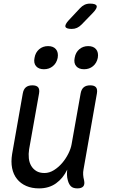

<svg xmlns="http://www.w3.org/2000/svg" viewBox="-20 -1032 640 1062"><path d="M408 10Q385 10 373 -1Q361 -12 355 -35Q351 -49 350.5 -64.5Q350 -80 352 -94Q329 -46 290 -18Q251 10 196 10Q156 10 125 -3.5Q94 -17 74 -42Q54 -67 47 -102Q40 -137 47 -180L106 -515Q110 -538 123 -549Q136 -560 159 -560Q182 -560 191 -549Q200 -538 196 -515L141 -206Q137 -180 139.5 -156.5Q142 -133 152.5 -115Q163 -97 181 -86Q199 -75 226 -75Q253 -75 278.5 -91Q304 -107 324 -130.5Q344 -154 358 -182Q372 -210 376 -234L426 -515Q430 -538 443 -549Q456 -560 479 -560Q502 -560 511 -549Q520 -538 516 -515L442 -95Q439 -80 440 -65Q441 -50 445 -35Q450 -12 440.5 -1Q431 10 408 10ZM445 -649Q416 -649 401.5 -666Q387 -683 393 -712Q398 -742 418.5 -759.5Q439 -777 468 -777Q497 -777 511.5 -759.5Q526 -742 521 -712Q515 -683 494.5 -666Q474 -649 445 -649ZM223 -649Q194 -649 179.5 -666Q165 -683 171 -712Q176 -742 196.5 -759.5Q217 -777 246 -777Q275 -777 289.5 -759.5Q304 -742 299 -712Q293 -683 272.5 -666Q252 -649 223 -649ZM377 -872Q346 -872 342 -884Q338 -896 361 -921L422 -986Q434 -999 447.5 -1005.5Q461 -1012 478 -1012Q510 -1012 514.5 -999.5Q519 -987 494 -961L431 -896Q419 -884 406 -878Q393 -872 377 -872Z"/></svg>

Font: Maple Mono NL
Style: Italic
Weight: 400
Italic angle: -10°
Monospace: yes
Designer: subframe7536
Version: Version 7.000